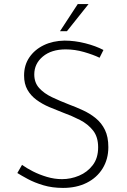

<svg xmlns="http://www.w3.org/2000/svg" viewBox="-20 -913 621 941"><path d="M468 -630Q437 -645 392 -658Q347 -671 302 -671Q232 -671 190 -636Q148 -601 148 -548Q148 -508 172 -481.5Q196 -455 235 -436.5Q274 -418 318 -401Q353 -388 387.5 -372Q422 -356 450 -333Q478 -310 494.5 -276Q511 -242 511 -192Q511 -133 483 -87.5Q455 -42 405 -17Q355 8 289 8Q236 8 192.5 -5Q149 -18 116.5 -35.5Q84 -53 65 -65L88 -105Q110 -89 141.5 -73Q173 -57 210 -46Q247 -35 284 -35Q327 -35 367.5 -52Q408 -69 434.5 -103.5Q461 -138 461 -191Q461 -242 436 -273.5Q411 -305 372 -325Q333 -345 289 -361Q255 -374 221 -388.5Q187 -403 159 -423.5Q131 -444 114.5 -473Q98 -502 98 -543Q98 -594 124 -632Q150 -670 194.5 -691.5Q239 -713 296 -714Q346 -714 397.5 -701Q449 -688 487 -668ZM414 -893 308 -760H274L361 -893Z"/></svg>

Font: Josefin Sans Thin Light
Style: Regular
Weight: 300
Version: Version 2.000